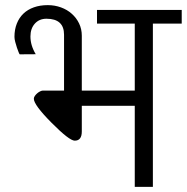

<svg xmlns="http://www.w3.org/2000/svg" viewBox="-20 -725 725 745"><path d="M685.1 -633.3H573.2V0H502.9V-314.5H297.4V-214.8Q297.4 -179.2 270 -179.2Q249 -179.2 180.2 -248.5Q111.3 -317.9 111.3 -341.8Q111.3 -347.2 115.2 -352.8Q119.1 -358.4 124.5 -363Q129.9 -367.7 136 -370.6Q142.1 -373.5 146 -373.5H228.5V-590.3Q228.5 -652.3 160.2 -652.3Q132.3 -652.3 115.2 -633.3Q98.1 -614.3 98.1 -583.5Q98.1 -548.8 118.7 -514.6L56.6 -514.2Q55.7 -514.2 52.5 -521.7Q49.3 -529.3 45.7 -540Q42 -550.8 39.1 -562.3Q36.1 -573.7 36.1 -582Q36.1 -610.4 45.2 -633.3Q54.2 -656.2 70.8 -672.1Q87.4 -688 111.3 -696.5Q135.3 -705.1 165.5 -705.1Q192.4 -705.1 216.6 -696.3Q240.7 -687.5 258.5 -671.6Q276.4 -655.8 286.9 -634Q297.4 -612.3 297.4 -586.4V-373.5H502.9V-633.3H356.4V-686.5H685.1Z"/></svg>

Font: SakalBharati
Style: Regular
Weight: 400
Designer: CDAC GIST
Foundry: CDAC
Version: 13.02